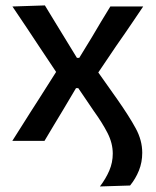

<svg xmlns="http://www.w3.org/2000/svg" viewBox="-20 -521 578 710"><path d="M349.5 168.5Q371.5 139.5 384.2 109.8Q397 80 397 47Q397 8.5 377.5 -29.5Q358 -67.5 326.5 -111L269.5 -195H261L213.5 -115Q194.5 -83.5 179 -57.8Q163.5 -32 144.5 0H25.5Q47 -34 63 -59.2Q79 -84.5 93.2 -107Q107.5 -129.5 124 -155L187.5 -255L125.5 -348Q100.5 -386 79 -418.2Q57.5 -450.5 26 -497L146 -501Q166.5 -467.5 183 -440.2Q199.5 -413 218 -383L264.5 -307H273L319.5 -383Q337 -413 352.8 -439.2Q368.5 -465.5 388 -497H509.5Q487.5 -464.5 471.8 -441.2Q456 -418 441.8 -397.2Q427.5 -376.5 410 -351.5L343.5 -253L413.5 -154Q458 -90.5 482 -46.2Q506 -2 506 44Q506 79 493.8 109.5Q481.5 140 461 165Z"/></svg>

Font: Commissioner Medium
Style: Regular
Weight: 500
Designer: Kostas Bartsokas
Foundry: Kostas Bartsokas
Version: Version 1.000; ttfautohint (v1.8.3)